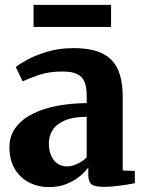

<svg xmlns="http://www.w3.org/2000/svg" viewBox="-20 -753 588 784"><path d="M180.5 11Q135.5 11 98.8 -8Q62 -27 40.2 -63.5Q18.5 -100 18.5 -151.5Q18.5 -198 43.8 -232Q69 -266 112.8 -288Q156.5 -310 213.5 -320.8Q270.5 -331.5 334 -332V-363Q334 -396.5 325.5 -418Q317 -439.5 295.5 -450.2Q274 -461 234.5 -461Q179.5 -461 137.8 -446.5Q96 -432 72.5 -421L44.5 -479Q58 -491 91.5 -509.2Q125 -527.5 173.5 -542Q222 -556.5 280.5 -556.5Q353.5 -556.5 397.5 -535Q441.5 -513.5 461.2 -469.8Q481 -426 481 -358.5V-57L530.5 -55V-5Q519 -2.5 497.5 1Q476 4.5 450.8 7.2Q425.5 10 404 10Q368 10 354.2 0Q340.5 -10 340.5 -40.5V-69.5Q329 -52.5 306.5 -33.8Q284 -15 252.2 -2Q220.5 11 180.5 11ZM254.5 -73.5Q273 -73.5 295.8 -84Q318.5 -94.5 334 -110.5V-276Q279 -276 244.8 -261.2Q210.5 -246.5 195 -222.2Q179.5 -198 179.5 -168.5Q179.5 -138.5 189 -117.2Q198.5 -96 215.2 -84.8Q232 -73.5 254.5 -73.5ZM433.5 -733V-643H117V-733Z"/></svg>

Font: Merriweather 48pt ExtraBold
Style: Regular
Weight: 800
Version: Version 2.100